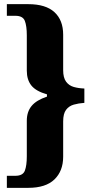

<svg xmlns="http://www.w3.org/2000/svg" viewBox="-20 -780 439 924"><path d="M13 124V66H54Q90 66 99.5 41.5Q109 17 109 -28V-199Q109 -242 132 -270Q155 -298 206 -315V-326Q153 -341 131 -368.5Q109 -396 109 -440V-610Q109 -655 99.5 -679.5Q90 -704 54 -704H13V-760H116Q200 -760 242 -721.5Q284 -683 284 -613V-442Q284 -406 298 -387Q312 -368 335 -361.5Q358 -355 386 -354V-285Q358 -283 335 -276.5Q312 -270 298 -251.5Q284 -233 284 -196V-26Q284 43 242 83.5Q200 124 116 124Z"/></svg>

Font: Noto Serif Thai Condensed Black
Style: Regular
Weight: 900
Width: 3
Designer: Monotype Design Team
Foundry: Monotype Imaging Inc.
Version: Version 2.002; ttfautohint (v1.8.4.7-5d5b)